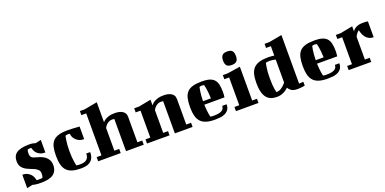

<svg xmlns="http://www.w3.org/2000/svg" viewBox="-11 -1439 4431 2209"><g transform="rotate(-20 2204.5 -334.5)"><path d="M248 -454Q271 -454 290 -450.5Q309 -447 324 -442L391 -457V-303Q353 -303 328.5 -314.5Q304 -326 289 -342.5Q274 -359 266.5 -377.5Q259 -396 256 -409H248Q239 -409 232.5 -408.5Q226 -408 221 -407Q216 -406 213 -405Q210 -401 208 -395Q206 -390 205 -381Q204 -372 204 -360Q204 -341 208 -329Q212 -317 220.5 -309Q229 -301 243 -296Q257 -291 278 -285Q305 -278 331.5 -267.5Q358 -257 379 -240Q400 -223 413.5 -197.5Q427 -172 427 -136Q427 -96 413 -68.5Q399 -41 373.5 -24Q348 -7 310.5 0.5Q273 8 227 8Q189 8 163.5 4.5Q138 1 123 -4L54 11V-153Q91 -153 116 -140Q141 -127 156 -109Q171 -91 178 -71.5Q185 -52 188 -38Q194 -37 199 -37H228Q237 -37 244 -38Q252 -39 259 -40Q261 -44 263 -51Q265 -57 266.5 -67Q268 -77 268 -91Q268 -120 251.5 -137Q235 -154 210 -165.5Q185 -177 156.5 -187.5Q128 -198 103 -213.5Q78 -229 61.5 -254.5Q45 -280 45 -323Q45 -353 55.5 -377.5Q66 -402 89.5 -419Q113 -436 152 -445Q191 -454 248 -454Z M863 -295Q821 -295 795.5 -309.5Q770 -324 755 -343Q740 -362 734 -381.5Q728 -401 727 -411H703Q696 -411 691 -410Q686 -409 682 -408Q678 -406 674 -405Q669 -381 665 -353Q661 -329 658.5 -295.5Q656 -262 656 -223Q656 -184 658.5 -151Q661 -118 665 -94Q669 -66 674 -43Q678 -41 685 -40Q690 -39 699 -38.5Q708 -38 721 -38Q743 -38 763 -42Q783 -46 797.5 -56.5Q812 -67 820.5 -85Q829 -103 829 -131H877Q877 -83 861 -55Q845 -27 820.5 -12.5Q796 2 767.5 6Q739 10 715 10Q654 10 611.5 -2.5Q569 -15 542.5 -42.5Q516 -70 504 -114.5Q492 -159 492 -223Q492 -287 502.5 -331.5Q513 -376 539 -403.5Q565 -431 608.5 -443.5Q652 -456 719 -456Q743 -456 768.5 -455Q794 -454 815 -452Q840 -450 863 -449Z M927 -615H986L1144 -644V-399Q1156 -415 1176 -427Q1193 -438 1221.5 -447Q1250 -456 1293 -456Q1316 -456 1339.5 -452Q1363 -448 1382.5 -437.5Q1402 -427 1414 -409Q1426 -391 1426 -362V-51H1485V0H1268V-394Q1266 -394 1262 -395Q1254 -397 1240 -397Q1219 -397 1202.5 -388.5Q1186 -380 1174 -369Q1162 -358 1154.5 -346.5Q1147 -335 1144 -329V-51H1203V0H927V-51H986V-565H927Z M1525 -431H1584L1735 -460V-390Q1737 -393 1746 -404Q1755 -415 1773 -426.5Q1791 -438 1820 -447Q1849 -456 1891 -456Q1914 -456 1937.5 -452Q1961 -448 1980.5 -437.5Q2000 -427 2012 -409Q2024 -391 2024 -362V-51H2083V0H1866V-394Q1864 -394 1860 -395Q1852 -397 1838 -397Q1817 -397 1800.5 -388.5Q1784 -380 1772 -369Q1760 -358 1752.5 -346.5Q1745 -335 1742 -329V-51H1801V0H1525V-51H1584V-381H1525Z M2360 -456Q2415 -456 2451 -445.5Q2487 -435 2509 -412Q2531 -389 2540 -351.5Q2549 -314 2549 -259Q2549 -242 2548 -229.5Q2547 -217 2546 -209Q2545 -199 2544 -194H2297Q2298 -160 2301 -132.5Q2304 -105 2307 -85Q2311 -61 2315 -43Q2318 -41 2324 -40Q2329 -39 2338.5 -38.5Q2348 -38 2363 -38Q2388 -38 2410.5 -41.5Q2433 -45 2450 -53Q2467 -61 2476.5 -75.5Q2486 -90 2486 -111H2540Q2540 -69 2521.5 -45Q2503 -21 2475.5 -8.5Q2448 4 2416 7Q2384 10 2356 10Q2295 10 2252.5 -2.5Q2210 -15 2183.5 -42.5Q2157 -70 2145 -114.5Q2133 -159 2133 -223Q2133 -287 2143.5 -331.5Q2154 -376 2180 -403.5Q2206 -431 2249.5 -443.5Q2293 -456 2360 -456ZM2315 -405Q2310 -383 2306 -357Q2303 -334 2300 -303.5Q2297 -273 2297 -237H2394Q2392 -279 2389 -310.5Q2386 -342 2382 -363Q2378 -388 2373 -405Q2370 -406 2366 -408Q2362 -409 2356.5 -410Q2351 -411 2344 -411Q2337 -411 2332 -410Q2327 -409 2323 -408Q2319 -406 2315 -405Z M2614 -441H2673L2831 -465V-51H2890V0H2614V-51H2673V-391H2614ZM2673 -597Q2673 -639 2691 -659.5Q2709 -680 2752 -680Q2797 -680 2814 -659.5Q2831 -639 2831 -597Q2831 -554 2812.5 -534.5Q2794 -515 2752 -515Q2709 -515 2691 -534.5Q2673 -554 2673 -597Z M3188 -615H3247L3405 -644V-50H3418Q3427 -50 3436 -51L3458 -53V-5Q3440 -2 3423 0Q3409 2 3393 3Q3377 4 3367 4Q3318 4 3293 -14Q3268 -32 3257 -53Q3228 -24 3191.5 -8Q3155 8 3115 8Q3074 8 3042 -4.5Q3010 -17 2988.5 -44.5Q2967 -72 2956 -116.5Q2945 -161 2945 -224Q2945 -288 2957 -332.5Q2969 -377 2997 -404.5Q3025 -432 3069 -444Q3113 -456 3178 -456Q3196 -456 3213 -454L3247 -450V-565H3188ZM3127 -46Q3160 -46 3191.5 -67Q3223 -88 3247 -120V-401Q3230 -406 3211.5 -408.5Q3193 -411 3178 -411Q3165 -411 3156 -410Q3147 -409 3140 -408Q3132 -406 3127 -405Q3122 -381 3118 -353Q3114 -329 3111.5 -296Q3109 -263 3109 -224Q3109 -176 3111.5 -142.5Q3114 -109 3118 -87Q3122 -61 3127 -46Z M3740 -456Q3795 -456 3831 -445.5Q3867 -435 3889 -412Q3911 -389 3920 -351.5Q3929 -314 3929 -259Q3929 -242 3928 -229.5Q3927 -217 3926 -209Q3925 -199 3924 -194H3677Q3678 -160 3681 -132.5Q3684 -105 3687 -85Q3691 -61 3695 -43Q3698 -41 3704 -40Q3709 -39 3718.5 -38.5Q3728 -38 3743 -38Q3768 -38 3790.5 -41.5Q3813 -45 3830 -53Q3847 -61 3856.5 -75.5Q3866 -90 3866 -111H3920Q3920 -69 3901.5 -45Q3883 -21 3855.5 -8.5Q3828 4 3796 7Q3764 10 3736 10Q3675 10 3632.5 -2.5Q3590 -15 3563.5 -42.5Q3537 -70 3525 -114.5Q3513 -159 3513 -223Q3513 -287 3523.5 -331.5Q3534 -376 3560 -403.5Q3586 -431 3629.5 -443.5Q3673 -456 3740 -456ZM3695 -405Q3690 -383 3686 -357Q3683 -334 3680 -303.5Q3677 -273 3677 -237H3774Q3772 -279 3769 -310.5Q3766 -342 3762 -363Q3758 -388 3753 -405Q3750 -406 3746 -408Q3742 -409 3736.5 -410Q3731 -411 3724 -411Q3717 -411 3712 -410Q3707 -409 3703 -408Q3699 -406 3695 -405Z M3994 -431H4053L4204 -460V-396Q4205 -399 4211.5 -408.5Q4218 -418 4232.5 -428.5Q4247 -439 4270.5 -447.5Q4294 -456 4330 -456Q4352 -456 4364.5 -455Q4377 -454 4384 -453Q4392 -452 4394 -451V-258Q4358 -258 4334 -272Q4310 -286 4295 -307Q4280 -328 4272 -351Q4264 -374 4261 -392Q4252 -387 4244 -378.5Q4236 -370 4229.5 -360.5Q4223 -351 4218 -342.5Q4213 -334 4211 -329V-51H4270V0H3994V-51H4053V-381H3994Z"/></g></svg>

Font: Bigshot One
Style: Regular
Weight: 400
Designer: Gesine Todt
Foundry: Gesine Todt
Version: Version 1.001